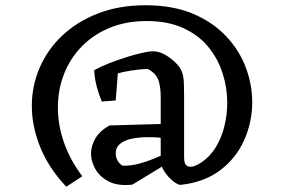

<svg xmlns="http://www.w3.org/2000/svg" viewBox="-20 -688 1076 730"><path d="M232 22Q165 -49 133 -128.5Q101 -208 101 -285Q101 -361 130.5 -430Q160 -499 216.5 -552.5Q273 -606 353 -637Q433 -668 533 -668Q637 -668 713 -636Q789 -604 839.5 -550.5Q890 -497 914.5 -431.5Q939 -366 939 -299Q939 -224 908.5 -155.5Q878 -87 817.5 -41Q757 5 666 15Q656 14 641 3Q626 -8 612.5 -25.5Q599 -43 593 -61L591 -68V-319Q591 -366 579.5 -389.5Q568 -413 541 -426Q513 -425 480.5 -420Q448 -415 428 -409L420 -306L367 -302Q354 -334 347 -362Q340 -390 338 -421Q361 -434 392.5 -446.5Q424 -459 457 -469.5Q490 -480 518 -486.5Q546 -493 561 -493Q583 -493 604.5 -481.5Q626 -470 643.5 -453.5Q661 -437 668 -423Q675 -410 677.5 -391Q680 -372 680 -319V-89Q680 -64 691 -57.5Q702 -51 717 -56Q732 -61 745 -70Q778 -92 800 -127.5Q822 -163 833 -207.5Q844 -252 844 -298Q844 -354 826.5 -409Q809 -464 772.5 -509Q736 -554 677.5 -581Q619 -608 538 -608Q459 -608 396.5 -582Q334 -556 290 -510.5Q246 -465 223 -405.5Q200 -346 200 -279Q200 -214 223 -147Q246 -80 293 -18ZM483 14Q428 20 393.5 2Q359 -16 342.5 -45.5Q326 -75 326 -104Q326 -133 342.5 -161.5Q359 -190 396 -211L606 -217L612 -163L596 -164Q568 -167 537.5 -166.5Q507 -166 480.5 -160.5Q454 -155 437 -141.5Q420 -128 420 -104Q420 -91 426.5 -78.5Q433 -66 446 -58Q475 -57 506 -65Q537 -73 563.5 -84Q590 -95 605 -102V-60Z"/></svg>

Font: Eczar
Style: Regular
Weight: 400
Designer: Vaibhav Singh
Foundry: Rosetta Type Foundry
Version: Version 2.000